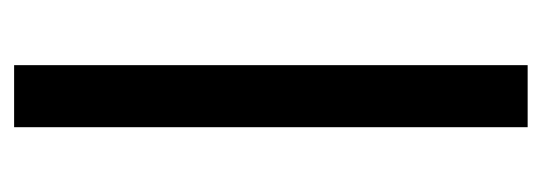

<svg xmlns="http://www.w3.org/2000/svg" viewBox="-268 -500 768 272"><g transform="rotate(90 116.0 -364.0)"><path d="M160.2 -727.5H72.3V0H160.2Z"/></g></svg>

Font: Raveo Display Display
Style: Regular
Weight: 400
Designer: Jakub Foglar, Rasmus Andersson (Inter)
Foundry: Jakubfoglar.com
Version: Version 1.100;Glyphs 3.2.3 (3260)